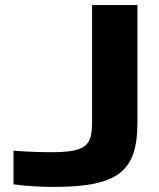

<svg xmlns="http://www.w3.org/2000/svg" viewBox="-20 -720 622 753"><path d="M177 -123C143 -123 82 -125 33 -129V3C85 10 139 13 193 13C450 13 519 -53 519 -241V-700H341V-241C341 -148 319 -123 177 -123Z"/></svg>

Font: LT Wave UI Medium
Style: Regular
Weight: 500
Designer: Daniel Lyons
Foundry: New Value
Version: Version 2.5 (Glyphs App)